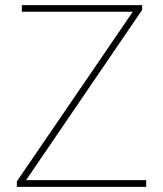

<svg xmlns="http://www.w3.org/2000/svg" viewBox="-20 -731 638 751"><path d="M536.1 -692.4C536.1 -692.4 536.1 -710.9 536.1 -710.9C536.1 -710.9 65.4 -710.9 65.4 -710.9C65.4 -710.9 65.4 -685.1 65.4 -685.1C65.4 -685.1 499.5 -685.1 499.5 -685.1C499.5 -685.1 45.9 -21.5 45.9 -21.5C45.9 -21.5 45.9 0 45.9 0C45.9 0 551.8 0 551.8 0C551.8 0 551.8 -26.4 551.8 -26.4C551.8 -26.4 82 -26.4 82 -26.4C82 -26.4 536.1 -692.4 536.1 -692.4Z"/></svg>

Font: WOX
Style: Regular
Weight: 500
Designer: Google
Foundry: ""
Version: ""